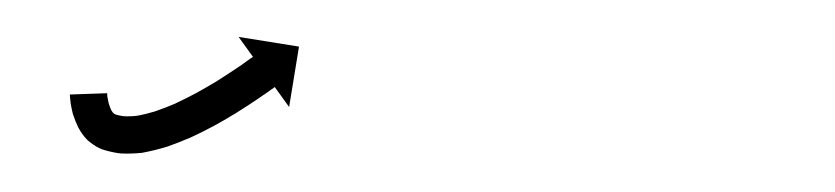

<svg xmlns="http://www.w3.org/2000/svg" viewBox="-20 -100 448 103"><path d="M37.5 -49.5C37.5 -49.6 37.5 -49.8 37.5 -50L17.5 -49.3C17.5 -49.2 17.5 -49 17.5 -48.8C17.5 -48.8 17.5 -48.7 17.5 -48.7C17.5 -48.6 17.5 -48.5 17.5 -48.5C17.6 -47.3 17.7 -46.1 17.9 -44.9C17.9 -44.9 17.9 -44.8 17.9 -44.7C17.9 -44.6 17.9 -44.5 17.9 -44.5C18.2 -42.6 18.7 -40.7 19.1 -38.8C19.1 -38.8 19.2 -38.7 19.2 -38.5C19.3 -38.4 19.3 -38.3 19.3 -38.3C20 -36.1 20.9 -33.9 21.9 -31.8C21.9 -31.8 22 -31.6 22.1 -31.4C22.2 -31.2 22.3 -31.1 22.3 -31.1C23.4 -29 24.8 -27.1 26.4 -25.4C26.4 -25.4 26.6 -25.2 26.8 -25C27 -24.8 27.2 -24.6 27.2 -24.6C29.1 -23 31.1 -21.6 33.3 -20.5C33.3 -20.5 33.6 -20.4 33.9 -20.3C34.1 -20.2 34.4 -20.1 34.4 -20C37.4 -19 40.5 -18.3 43.6 -17.8C43.6 -17.8 43.9 -17.8 44.1 -17.8C44.3 -17.7 44.5 -17.7 44.5 -17.7C48.3 -17.5 52.1 -17.6 55.9 -18C55.9 -18 56.1 -18 56.2 -18C56.4 -18.1 56.6 -18.1 56.6 -18.1C60.8 -18.9 65 -19.9 69.2 -21.2C69.2 -21.2 69.3 -21.2 69.4 -21.2C69.5 -21.3 69.6 -21.3 69.6 -21.3C73.9 -22.8 78.2 -24.5 82.4 -26.3C82.4 -26.3 82.4 -26.3 82.5 -26.4C82.6 -26.4 82.6 -26.4 82.6 -26.4C86.7 -28.3 90.7 -30.3 94.6 -32.4C94.6 -32.4 94.7 -32.4 94.7 -32.5C94.8 -32.5 94.8 -32.5 94.8 -32.5C98.4 -34.5 102 -36.5 105.5 -38.7C105.5 -38.7 105.5 -38.7 105.6 -38.7C105.6 -38.7 105.6 -38.7 105.6 -38.7C108.6 -40.6 111.6 -42.5 114.5 -44.4C114.5 -44.4 114.6 -44.4 114.6 -44.4C114.6 -44.5 114.6 -44.5 114.6 -44.5C116.9 -46 119.2 -47.5 121.4 -49.1C121.4 -49.1 121.5 -49.1 121.5 -49.1C121.5 -49.1 121.5 -49.1 121.5 -49.1C123 -50.1 124.4 -51.2 125.8 -52.2L125.9 -52.2L125.9 -52.2C126.4 -52.6 126.9 -52.9 127.4 -53.3L135.1 -42.6L140.4 -75L108 -80.2L115.7 -69.5C115.2 -69.2 114.7 -68.8 114.2 -68.5L114.2 -68.5L114.2 -68.5C112.8 -67.5 111.4 -66.5 110 -65.5C110 -65.5 110 -65.5 110.1 -65.5C110.1 -65.5 110.1 -65.5 110.1 -65.5C107.9 -64 105.7 -62.6 103.5 -61.1C103.5 -61.1 103.6 -61.1 103.6 -61.1C103.6 -61.1 103.6 -61.2 103.6 -61.2C100.8 -59.3 97.9 -57.5 95.1 -55.7C95.1 -55.7 95.1 -55.8 95.1 -55.8C95.2 -55.8 95.2 -55.8 95.2 -55.8C91.9 -53.8 88.5 -51.9 85.1 -50C85.1 -50 85.2 -50 85.2 -50C85.2 -50.1 85.3 -50.1 85.3 -50.1C81.6 -48.1 77.9 -46.3 74.1 -44.5C74.1 -44.5 74.2 -44.6 74.3 -44.6C74.3 -44.6 74.4 -44.6 74.4 -44.6C70.7 -43 66.8 -41.5 63 -40.2C63 -40.2 63.1 -40.2 63.2 -40.2C63.3 -40.3 63.4 -40.3 63.4 -40.3C60 -39.3 56.5 -38.4 53 -37.8C53 -37.8 53.2 -37.8 53.4 -37.8C53.6 -37.9 53.7 -37.9 53.7 -37.9C51.1 -37.6 48.4 -37.5 45.7 -37.7C45.7 -37.7 45.9 -37.7 46.1 -37.6C46.3 -37.6 46.5 -37.6 46.5 -37.6C44.8 -37.9 43 -38.2 41.3 -38.8C41.3 -38.8 41.5 -38.7 41.8 -38.6C42.1 -38.5 42.4 -38.3 42.4 -38.4C41.7 -38.7 41 -39.1 40.4 -39.7C40.4 -39.7 40.6 -39.5 40.8 -39.2C41 -39 41.2 -38.8 41.2 -38.8C40.5 -39.6 40 -40.4 39.5 -41.2C39.5 -41.2 39.6 -41 39.7 -40.8C39.8 -40.6 39.9 -40.4 39.9 -40.4C39.3 -41.7 38.8 -43 38.4 -44.3C38.4 -44.3 38.4 -44.2 38.4 -44.1C38.5 -43.9 38.5 -43.8 38.5 -43.8C38.2 -45.1 37.9 -46.4 37.7 -47.7C37.7 -47.7 37.7 -47.6 37.7 -47.5C37.7 -47.4 37.7 -47.3 37.7 -47.3C37.6 -48.1 37.5 -48.9 37.5 -49.7C37.5 -49.7 37.5 -49.7 37.5 -49.6C37.5 -49.5 37.5 -49.5 37.5 -49.5Z"/></svg>

Font: FRB American Cursive Just Arrows Extrabold
Style: Bold Italic
Weight: 800
Italic angle: -25°
Version: Version 2.0;Modular Font Editor K font №1